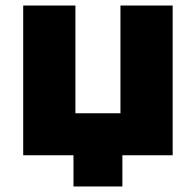

<svg xmlns="http://www.w3.org/2000/svg" viewBox="-20 -562 709 695"><path d="M605 0H423V113H246V0H64V-542H253V-152H416V-542H605Z"/></svg>

Font: Montserrat Alternates ExtraBold
Style: Regular
Weight: 800
Designer: Julieta Ulanovsky
Foundry: Julieta Ulanovsky
Version: Version 7.200